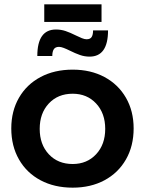

<svg xmlns="http://www.w3.org/2000/svg" viewBox="-20 -860 668 885"><path d="M596 -268Q596 -187 560.5 -125Q525 -63 461.5 -29Q398 5 315 5Q231 5 167 -29Q103 -63 67.5 -125Q32 -187 32 -268Q32 -348 67.5 -409.5Q103 -471 167 -505Q231 -539 315 -539Q398 -539 461.5 -505Q525 -471 560.5 -409.5Q596 -348 596 -268ZM163 -266Q163 -194 205 -149Q247 -104 315 -104Q381 -104 423 -149Q465 -194 465 -266Q465 -338 423 -383Q381 -428 315 -428Q247 -428 205 -383Q163 -338 163 -266ZM393 -599Q370 -599 348.5 -606.5Q327 -614 301 -627Q287 -634 274 -639Q261 -644 252 -644Q235 -644 228 -633Q221 -622 221 -602H152Q152 -724 238 -724Q261 -724 282 -717Q303 -710 331 -696Q345 -689 357.5 -684Q370 -679 379 -679Q396 -679 402.5 -689.5Q409 -700 409 -720H478Q478 -599 393 -599ZM184 -840H448V-759H184Z"/></svg>

Font: Montserrat arm2 Medium
Style: Regular
Weight: 500
Designer: Julieta Ulanovsky
Foundry: Julieta Ulanovsky
Version: Version 6.000